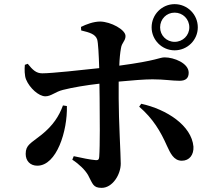

<svg xmlns="http://www.w3.org/2000/svg" viewBox="-20 -856 1040 927"><path d="M712 -724C712 -663 762 -613 823 -613C885 -613 935 -663 935 -724C935 -786 885 -836 823 -836C762 -836 712 -786 712 -724ZM753 -724C753 -764 784 -795 823 -795C863 -795 894 -764 894 -724C894 -685 863 -654 823 -654C784 -654 753 -685 753 -724ZM786 -152C802 -118 818 -80 858 -80C895 -80 916 -109 914 -148C905 -250 785 -328 662 -355L652 -341C719 -283 755 -222 786 -152ZM284 -347C265 -295 236 -250 180 -205C129 -164 104 -157 104 -113C104 -79 126 -56 160 -56C254 -56 306 -224 303 -344ZM100 -543C98 -524 98 -490 106 -472C123 -431 167 -391 199 -391C227 -391 247 -413 284 -422C331 -434 398 -445 460 -452L461 -381C462 -296 463 -150 459 -98C458 -84 452 -82 441 -83C415 -85 377 -93 336 -102L329 -85C363 -63 391 -35 405 -11C428 32 429 51 471 51C523 51 563 -13 563 -66C563 -105 553 -277 553 -380V-462C616 -468 678 -473 716 -473C775 -473 809 -466 847 -466C876 -466 891 -478 891 -505C891 -551 820 -579 775 -579C749 -579 742 -564 556 -539C557 -572 560 -601 564 -623C568 -651 586 -658 586 -682C586 -713 515 -751 464 -752C431 -752 395 -738 371 -726L372 -709C414 -699 440 -691 449 -666C454 -651 457 -591 459 -527C376 -518 230 -502 184 -502C155 -502 138 -518 114 -548Z"/></svg>

Font: Noto Serif CJK HK
Style: Bold
Weight: 700
Designer: Ryoko NISHIZUKA 西塚涼子 (kana & ideographs); Frank Grießhammer (Latin, Greek & Cyrillic); Wenlong ZHANG 张文龙 (bopomofo); San
Foundry: Adobe
Version: Version 2.001;hotconv 1.1.0;makeotfexe 2.6.0